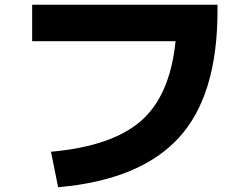

<svg xmlns="http://www.w3.org/2000/svg" viewBox="-20 -743 1040 806"><path d="M115 -723H893V-697Q893 -341 730 -164Q567 13 224 43L194 -106Q450 -129 572 -235.5Q694 -342 717 -570H115Z"/></svg>

Font: M PLUS 1p ExtraBold
Style: Regular
Weight: 800
Version: Version 1.062